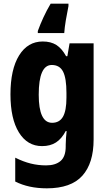

<svg xmlns="http://www.w3.org/2000/svg" viewBox="-20 -786 589 1046"><path d="M213 -560Q257 -560 287 -541Q317 -522 340 -480H347L359 -550H490V-26Q490 103 428.5 171.5Q367 240 235 240Q136 240 63 203V73Q107 95 147.5 105Q188 115 231 115Q282 115 310 91Q338 67 338 12V3Q338 -13 339.5 -34Q341 -55 343 -72H338Q316 -30 285 -10Q254 10 209 10Q129 10 83 -64.5Q37 -139 37 -272Q37 -408 84 -484Q131 -560 213 -560ZM262 -432Q191 -432 191 -270Q191 -117 264 -117Q304 -117 323 -150Q342 -183 342 -254V-280Q342 -360 323.5 -396Q305 -432 262 -432ZM353 -753Q345 -714 338.5 -675Q332 -636 330 -606H186V-617Q199 -653 216.5 -691Q234 -729 256 -766H353Z"/></svg>

Font: Noto Sans Arabic UI Cn XBd
Style: Regular
Weight: 800
Width: 3
Designer: Monotype Design Team, Nadine Chahine and Nizar Qandah
Foundry: Monotype Imaging Inc.
Version: Version 2.010; ttfautohint (v1.8.4.7-5d5b)